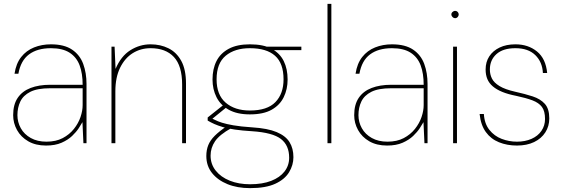

<svg xmlns="http://www.w3.org/2000/svg" viewBox="-20 -740 2910 992"><path d="M218 12Q164 12 126 -10Q88 -32 68 -68Q48 -104 48 -145Q48 -200 71.5 -234.5Q95 -269 138 -285.5Q181 -302 239 -302H407Q407 -360 391.5 -402Q376 -444 340 -467.5Q304 -491 243 -491Q173 -491 130 -459Q87 -427 75 -359H55Q63 -412 89.5 -445.5Q116 -479 156 -495Q196 -511 243 -511Q312 -511 352.5 -483.5Q393 -456 410 -409.5Q427 -363 427 -306V0H411L406 -109Q400 -98 387 -78Q374 -58 352.5 -37.5Q331 -17 298 -2.5Q265 12 218 12ZM220 -8Q269 -8 304 -26.5Q339 -45 362 -74Q385 -103 396 -135.5Q407 -168 407 -197V-284H239Q173 -284 136.5 -265.5Q100 -247 85 -215.5Q70 -184 70 -145Q70 -109 87.5 -77.5Q105 -46 139 -27Q173 -8 220 -8Z M556 0V-499H572L577 -384Q605 -450 653.5 -480.5Q702 -511 758 -511Q809 -511 850.5 -490.5Q892 -470 916.5 -425.5Q941 -381 941 -308V0H921V-303Q921 -400 878.5 -445.5Q836 -491 758 -491Q707 -491 666 -465.5Q625 -440 600.5 -390Q576 -340 576 -268V0Z M1272 232Q1206 232 1155.5 211.5Q1105 191 1075.5 154Q1046 117 1046 66Q1046 35 1056 10Q1066 -15 1089.5 -38.5Q1113 -62 1153 -89L1175 -78Q1114 -44 1091 -10Q1068 24 1068 64Q1068 108 1094.5 141.5Q1121 175 1167 193.5Q1213 212 1272 212Q1336 212 1381 194.5Q1426 177 1450 146Q1474 115 1474 75Q1474 11 1431.5 -22Q1389 -55 1282 -62Q1231 -65 1194 -70.5Q1157 -76 1131.5 -83.5Q1106 -91 1087 -99.5Q1068 -108 1053 -117V-133L1136 -199L1158 -192L1068 -119L1062 -133Q1076 -128 1090.5 -120.5Q1105 -113 1127 -106Q1149 -99 1186 -92.5Q1223 -86 1283 -82Q1363 -77 1409.5 -57.5Q1456 -38 1476 -5.5Q1496 27 1496 72Q1496 113 1473.5 150Q1451 187 1402 209.5Q1353 232 1272 232ZM1271 -149Q1205 -149 1162 -173Q1119 -197 1098.5 -238Q1078 -279 1078 -329Q1078 -384 1098.5 -424.5Q1119 -465 1162 -488Q1205 -511 1271 -511Q1341 -511 1383.5 -488Q1426 -465 1446 -424.5Q1466 -384 1466 -329Q1466 -279 1446 -238Q1426 -197 1383.5 -173Q1341 -149 1271 -149ZM1271 -169Q1361 -169 1403 -212.5Q1445 -256 1445 -330Q1445 -413 1401 -452Q1357 -491 1271 -491Q1193 -491 1146 -452Q1099 -413 1099 -330Q1099 -250 1146 -209.5Q1193 -169 1271 -169ZM1366 -481 1357 -499H1537V-481Z M1672 0V-720H1692V0Z M1980 12Q1926 12 1888 -10Q1850 -32 1830 -68Q1810 -104 1810 -145Q1810 -200 1833.5 -234.5Q1857 -269 1900 -285.5Q1943 -302 2001 -302H2169Q2169 -360 2153.5 -402Q2138 -444 2102 -467.5Q2066 -491 2005 -491Q1935 -491 1892 -459Q1849 -427 1837 -359H1817Q1825 -412 1851.5 -445.5Q1878 -479 1918 -495Q1958 -511 2005 -511Q2074 -511 2114.5 -483.5Q2155 -456 2172 -409.5Q2189 -363 2189 -306V0H2173L2168 -109Q2162 -98 2149 -78Q2136 -58 2114.5 -37.5Q2093 -17 2060 -2.5Q2027 12 1980 12ZM1982 -8Q2031 -8 2066 -26.5Q2101 -45 2124 -74Q2147 -103 2158 -135.5Q2169 -168 2169 -197V-284H2001Q1935 -284 1898.5 -265.5Q1862 -247 1847 -215.5Q1832 -184 1832 -145Q1832 -109 1849.5 -77.5Q1867 -46 1901 -27Q1935 -8 1982 -8Z M2321 0V-499H2341V0ZM2331 -646Q2324 -646 2318 -652Q2312 -658 2312 -665Q2312 -673 2318.5 -678.5Q2325 -684 2331 -684Q2339 -684 2344.5 -678.5Q2350 -673 2350 -665Q2350 -658 2344.5 -652Q2339 -646 2331 -646Z M2651 12Q2600 12 2558 -5Q2516 -22 2490 -58Q2464 -94 2458 -151H2480Q2483 -101 2508.5 -69Q2534 -37 2572 -22.5Q2610 -8 2651 -8Q2693 -8 2726 -22.5Q2759 -37 2777.5 -64Q2796 -91 2796 -125Q2796 -166 2780 -187.5Q2764 -209 2731 -221.5Q2698 -234 2646 -245Q2605 -253 2575.5 -265Q2546 -277 2526.5 -293.5Q2507 -310 2498 -331.5Q2489 -353 2489 -381Q2489 -420 2508 -449Q2527 -478 2561.5 -494.5Q2596 -511 2643 -511Q2709 -511 2754.5 -474Q2800 -437 2807 -363H2785Q2782 -420 2745.5 -455.5Q2709 -491 2643 -491Q2579 -491 2545 -460.5Q2511 -430 2511 -381Q2511 -356 2521.5 -334.5Q2532 -313 2560.5 -295.5Q2589 -278 2642 -266Q2692 -255 2732 -242Q2772 -229 2795 -203.5Q2818 -178 2818 -128Q2818 -88 2797.5 -56Q2777 -24 2739.5 -6Q2702 12 2651 12Z"/></svg>

Font: DM Sans 20pt Thin
Style: Regular
Weight: 250
Version: Version 4.004;gftools[0.9.30]